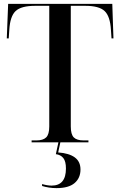

<svg xmlns="http://www.w3.org/2000/svg" viewBox="-20 -734 621 990"><path d="M143 0V-10H168Q202 -10 218 -25.5Q234 -41 234 -82V-704H162Q89 -704 60.5 -677Q32 -650 28 -580L25 -536H15L22 -714H559L565 -536H555L552 -580Q548 -650 519.5 -677Q491 -704 419 -704H345V-82Q345 -41 360.5 -25.5Q376 -10 411 -10H436V0ZM271 236Q251 236 232 233Q213 230 197 225V215Q224 223 246 223Q320 223 320 135Q320 98 306.5 81Q293 64 268 61L282 -4H292L280 52Q336 56 365.5 77.5Q395 99 395 140Q395 184 364.5 210Q334 236 271 236Z"/></svg>

Font: Noto Serif Display SemiCondensed Medium
Style: Regular
Weight: 500
Width: 4
Designer: Monotype Design Team
Foundry: Monotype Imaging Inc.
Version: Version 2.009